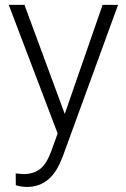

<svg xmlns="http://www.w3.org/2000/svg" viewBox="-20 -548 515 782"><path d="M243.7 -84 397.9 -528.3H460.9L235.4 89.8L223.6 117.2Q180.2 213.4 89.4 213.4Q68.4 213.4 44.4 206.5L43.9 158.2L74.2 161.1Q117.2 161.1 143.8 139.9Q170.4 118.7 189 66.9L214.8 -4.4L15.6 -528.3H79.6Z"/></svg>

Font: SteelSelectRoboto
Style: Regular
Weight: 300
Designer: Google
Version: Version 2.137; 2017